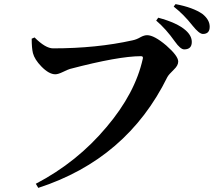

<svg xmlns="http://www.w3.org/2000/svg" viewBox="-20 -860 1040 933"><path d="M830 -658Q787 -719 739 -760L749 -774Q842 -749 883 -712Q912 -686 912 -656Q912 -620 875 -620Q857 -620 830 -658ZM916 -735Q873 -790 824 -828L833 -840Q918 -824 964 -792Q999 -764 999 -730Q999 -695 966 -695Q948 -695 916 -735ZM148 -678Q201 -625 238 -625Q449 -625 624 -664Q644 -668 664 -680Q681 -689 695 -689Q729 -689 788 -639Q846 -588 846 -561Q846 -542 826 -523Q799 -497 793 -485Q597 -87 166 53L154 33Q355 -72 498 -243Q637 -407 674 -575Q677 -587 665 -587Q556 -587 320 -525Q312 -523 285 -510Q262 -499 249 -499Q218 -499 181 -537Q148 -571 140 -602Q134 -627 134 -672Z"/></svg>

Font: Source Han Serif JP
Style: Bold
Weight: 700
Designer: Ryoko NISHIZUKA  (kana & ideographs); Frank Grießhammer (Latin, Greek & Cyrillic); Wenlong ZHANG  (bopomofo); Sandoll Co
Foundry: Adobe Systems Incorporated
Version: Version 1.000;PS 1;hotconv 16.6.53;makeotf.lib2.5.65590